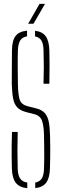

<svg xmlns="http://www.w3.org/2000/svg" viewBox="-20 -962 316 986"><path d="M120 4.5Q79.5 0.5 61 -23.5Q42.5 -47.5 41 -96.5Q40 -133.5 39.8 -161.8Q39.5 -190 40 -218.5Q40.5 -247 41.5 -284.5H71Q69.5 -237 69.5 -189.2Q69.5 -141.5 71 -94Q72 -62 83.5 -45.2Q95 -28.5 120 -24.5ZM161 4V-24.5Q184.5 -29 194.8 -46Q205 -63 206 -94Q207 -127 207.2 -151.5Q207.5 -176 207 -202.2Q206.5 -228.5 206 -266Q205.5 -310 196.8 -338.8Q188 -367.5 157 -375.5L117.5 -385.5Q85 -393.5 69 -410.2Q53 -427 47.5 -456Q42 -485 40.5 -529.5Q40 -566.5 40.8 -614Q41.5 -661.5 41.5 -704.5Q42 -753.5 59.8 -777Q77.5 -800.5 119 -804.5V-775.5Q95 -771.5 84.2 -754.8Q73.5 -738 72 -706Q70.5 -662 71 -618Q71.5 -574 72 -529.5Q73 -474 81.5 -449.2Q90 -424.5 122 -416.5L162 -406.5Q194 -399 209.5 -381.8Q225 -364.5 230.5 -336Q236 -307.5 237 -266Q238 -227 238 -201.8Q238 -176.5 237.8 -153.2Q237.5 -130 236.5 -96.5Q235 -48 217.2 -24Q199.5 0 161 4ZM203.5 -532Q205 -576 205 -619.5Q205 -663 203.5 -706Q202.5 -737.5 192.5 -754Q182.5 -770.5 160 -775V-804Q197.5 -799.5 214.8 -775.8Q232 -752 233.5 -703.5Q234.5 -674 234.5 -629.5Q234.5 -585 233.5 -532ZM124.5 -840 183 -942H211L152 -840Z"/></svg>

Font: Big Shoulders Stencil Display Thin ExtraLight
Style: Regular
Weight: 250
Version: Version 2.001